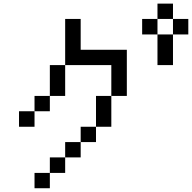

<svg xmlns="http://www.w3.org/2000/svg" viewBox="-20 -879 1040 1040"><path d="M750 -692.4V-776.4H833V-692.4ZM83 -192.4V-276.4H167V-192.4ZM833 -692.4H917V-526.4H833ZM917 -692.4V-776.4H833V-859.4H917V-776.4H1000V-692.4ZM500 -192.4V-359.4H583V-192.4ZM500 -192.4V-109.4H417V-192.4ZM417 -109.4V-26.4H333V-109.4ZM333 -26.4V57.6H250V-26.4ZM250 57.6V140.6H167V57.6ZM583 -359.4V-526.4H333V-359.4H250V-276.4H167V-359.4H250V-526.4H333V-776.4H417V-609.4H667V-359.4Z"/></svg>

Font: KH Dot Kodenmachou 12
Style: Regular
Weight: 400
Designer: Original version for X68000 by Keitarou Hiraki (http://hp.vector.co.jp/authors/VA000874/) / TrueType conversion by Homem
Version: Version 1.00.20150527